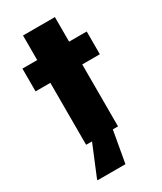

<svg xmlns="http://www.w3.org/2000/svg" viewBox="-211 -734 845 1001"><g transform="rotate(-30 211.5 -234.0)"><path d="M107 0V-373H18V-510H107V-658H299V-510H405V-373H299V0ZM66 190V185L150 -18H270V-13L234 190Z"/></g></svg>

Font: Saira Thin ExtraBold
Style: Regular
Weight: 800
Version: Version 1.101